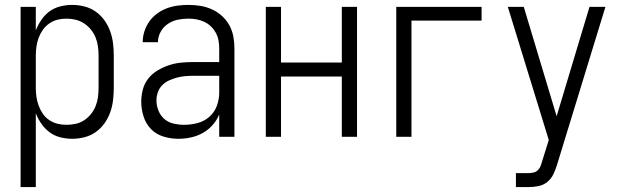

<svg xmlns="http://www.w3.org/2000/svg" viewBox="-20 -558 2540 783"><path d="M64 205H126V-96Q135 -73 149 -53Q163 -33 182.5 -18.5Q202 -4 226 2Q250 8 274 8Q300 8 325 1.5Q350 -5 370.5 -19.5Q391 -34 406 -55Q421 -76 429.5 -100Q438 -124 441 -149.5Q444 -175 444 -200V-330Q444 -356 441 -381Q438 -406 429.5 -430Q421 -454 406 -475Q391 -496 370.5 -510.5Q350 -525 325 -531.5Q300 -538 274 -538Q250 -538 226 -532Q202 -526 182.5 -512Q163 -498 149 -477.5Q135 -457 126 -434V-530H64ZM251 -49Q232 -49 214 -53.5Q196 -58 180.5 -68.5Q165 -79 154.5 -94.5Q144 -110 137.5 -127.5Q131 -145 128.5 -163.5Q126 -182 126 -200V-330Q126 -349 128.5 -367.5Q131 -386 137.5 -403.5Q144 -421 154.5 -436Q165 -451 180.5 -462Q196 -473 214 -477.5Q232 -482 251 -482Q270 -482 288.5 -477.5Q307 -473 323 -462.5Q339 -452 351 -437Q363 -422 370 -404.5Q377 -387 379.5 -368Q382 -349 382 -330V-200Q382 -181 379.5 -162Q377 -143 370 -125.5Q363 -108 351 -93Q339 -78 323 -67.5Q307 -57 288.5 -53Q270 -49 251 -49Z M707 8Q733 8 758.5 2.5Q784 -3 806.5 -15.5Q829 -28 846.5 -47.5Q864 -67 874 -91V0H936V-361Q936 -385 931.5 -409.5Q927 -434 915 -455.5Q903 -477 884.5 -493.5Q866 -510 844 -520Q822 -530 797.5 -534Q773 -538 749 -538Q726 -538 703.5 -535Q681 -532 660 -524Q639 -516 620.5 -502.5Q602 -489 589 -470.5Q576 -452 569 -430.5Q562 -409 562 -386H624Q624 -408 635 -428Q646 -448 664.5 -460.5Q683 -473 704.5 -477.5Q726 -482 749 -482Q765 -482 781.5 -479Q798 -476 813 -469Q828 -462 840 -450.5Q852 -439 860 -424.5Q868 -410 871 -393.5Q874 -377 874 -361V-305H769Q743 -305 718 -302.5Q693 -300 669 -292Q645 -284 623 -271Q601 -258 585 -238Q569 -218 562.5 -193Q556 -168 556 -143Q556 -113 565.5 -83Q575 -53 596 -31.5Q617 -10 647 -1Q677 8 707 8ZM730 -49Q709 -49 687.5 -54Q666 -59 650 -73Q634 -87 626 -107.5Q618 -128 618 -149Q618 -166 624 -182.5Q630 -199 642 -211Q654 -223 669.5 -230Q685 -237 701.5 -241.5Q718 -246 735 -247.5Q752 -249 769 -249H874V-180Q874 -152 864 -125.5Q854 -99 833 -81Q812 -63 785 -56Q758 -49 730 -49Z M1064 0H1126V-246H1374V0H1436V-530H1374V-303H1126V-530H1064Z M1596 0H1658V-474H1944V-530H1596Z M2084 205H2134Q2155 205 2175.5 201Q2196 197 2212 184Q2228 171 2237 152Q2246 133 2252 113L2449 -530H2384L2250 -84L2116 -530H2051L2218 13L2192 96Q2189 107 2185.5 117Q2182 127 2174.5 135Q2167 143 2156 145.5Q2145 148 2134 148H2084Z"/></svg>

Font: Iosevka SS09 Light
Style: Regular
Weight: 300
Monospace: yes
Designer: Belleve Invis
Foundry: Belleve Invis
Version: Version 5.2.1; ttfautohint (v1.8.3)